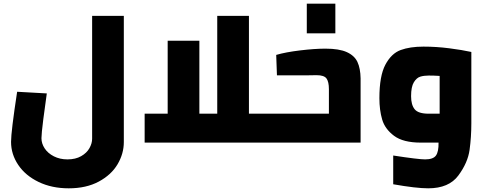

<svg xmlns="http://www.w3.org/2000/svg" viewBox="-20 -774 2621 1042"><path d="M40 -4Q40 -60 73 -276L234 -267Q225 -206 215 -127Q205 -48 205 -24Q205 5 222.5 31.5Q240 58 272.5 74.5Q305 91 346 91Q390 91 420.5 73.5Q451 56 465.5 30Q480 4 480 -21V-688H652V-3Q652 60 618 117.5Q584 175 516 211.5Q448 248 353 248Q261 248 189.5 213.5Q118 179 79 121Q40 63 40 -4Z M1404 -157V0H765V-157H890V-553H1062V-157H1159V-688H1331V-157Z M1404 0ZM1937 -349V0H1404V-157H1765V-290Q1765 -330 1752 -348Q1739 -366 1698 -366Q1682 -365 1635 -365H1538H1483L1479 -476Q1530 -491 1609 -500.5Q1688 -510 1746 -510Q1821 -510 1862.5 -491Q1904 -472 1920 -437.5Q1936 -403 1937 -349ZM1645 -754H1800V-593H1645Z M2304 248Q2239 248 2114 226V70Q2251 91 2287 91Q2331 91 2346 70Q2361 49 2360 0H2264Q2168 0 2118.5 -37Q2069 -74 2054 -125.5Q2039 -177 2039 -241Q2039 -362 2071.5 -423Q2104 -484 2154.5 -502.5Q2205 -521 2278 -521Q2348 -521 2418 -512Q2488 -503 2538 -492V-105Q2538 -31 2528.5 39Q2519 109 2467.5 178.5Q2416 248 2304 248ZM2306 -157H2366V-362Q2334 -364 2307 -364Q2281 -364 2261 -358Q2241 -352 2226 -327.5Q2211 -303 2211 -252Q2211 -205 2230.5 -181Q2250 -157 2306 -157Z"/></svg>

Font: Cairo Black
Style: Regular
Weight: 900
Designer: Mohamed Gaber, the designers of Titillium
Foundry: Kief Type Foundry
Version: Version 2.009; ttfautohint (v1.5.33-1714) -l 8 -r 50 -G 200 